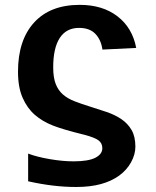

<svg xmlns="http://www.w3.org/2000/svg" viewBox="-20 -558 640 786"><path d="M398.9 48.8Q398.9 28.3 383.3 16.6Q367.7 4.9 325.2 -6.3Q240.7 -26.9 197 -43.9Q153.3 -61 122.3 -88.1Q91.3 -115.2 72.5 -158Q53.7 -200.7 53.7 -264.6Q53.7 -393.6 119.6 -465.8Q185.5 -538.1 306.6 -538.1Q399.9 -538.1 460.9 -491.2Q522 -444.3 537.6 -361.8L399.4 -355Q393.6 -395.5 370.1 -419.7Q346.7 -443.8 303.7 -443.8Q251.5 -443.8 224.6 -402.6Q197.8 -361.3 197.8 -282.2Q197.8 -240.7 208 -214.4Q218.3 -188 237.8 -171.1Q257.3 -154.3 284.9 -143.6Q312.5 -132.8 347.2 -122.1Q383.3 -110.8 417 -99.4Q450.7 -87.9 476.8 -70.3Q502.9 -52.7 518.6 -25.9Q534.2 1 534.2 42.5Q534.2 74.2 516.6 106.2Q499 138.2 467.8 160.9Q436.5 183.6 392.8 195.6Q349.1 207.5 291.5 207.5Q198.7 207.5 95.2 184.1V70.8Q131.3 84.5 184.1 93.5Q236.8 102.5 281.2 102.5Q341.3 102.5 370.1 87.9Q398.9 73.2 398.9 48.8Z"/></svg>

Font: Liberation Mono
Style: Bold
Weight: 700
Monospace: yes
Designer: Steve Matteson
Foundry: Ascender Corporation
Version: Version 2.1.5